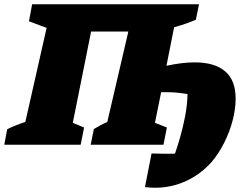

<svg xmlns="http://www.w3.org/2000/svg" viewBox="-63 -680 1135 902"><path d="M-43 0 -29 -73Q-9 -83 12.5 -91.5Q34 -100 56 -107L156 -549L73 -580L88 -660H872L857 -587Q833 -577 807 -568Q781 -559 755 -552L719 -371Q793 -387 852 -387Q945 -387 994.5 -345Q1044 -303 1044 -217Q1044 -167 1029.5 -112.5Q1015 -58 989.5 -8Q964 42 932 80Q881 138 812 170Q743 202 666 202Q642 202 618 199L649 41Q704 43 759 42Q770 11 783.5 -36Q797 -83 807 -135.5Q817 -188 818 -238Q795 -242 770.5 -244.5Q746 -247 717 -247Q705 -247 694 -247L665 -103L721 -81L705 0H363L378 -74Q393 -82 405.5 -89.5Q418 -97 441 -107L540 -532H365L279 -103L332 -81L316 0Z"/></svg>

Font: Piazzolla SC Black
Style: Italic
Weight: 900
Italic angle: -11.3°
Designer: Juan Pablo del Peral
Foundry: Huerta Tipografica
Version: Version 1.330